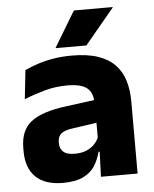

<svg xmlns="http://www.w3.org/2000/svg" viewBox="-51 -730 629 785"><g transform="rotate(-5 263.5 -338.0)"><path d="M332.5 0 337 -123 333.5 -130.5V-284L332.5 -304Q332.5 -345 308.5 -364.5Q284.5 -384 228 -384Q178.5 -384 134 -371.5Q89.5 -359 50 -343L63 -461.5Q86.5 -472.5 115.8 -482.2Q145 -492 180.5 -498Q216 -504 256.5 -504Q321 -504 364.5 -489Q408 -474 434 -446.5Q460 -419 471.5 -380.8Q483 -342.5 483 -296.5V0ZM176 11.5Q102.5 11.5 64.5 -25.5Q26.5 -62.5 26.5 -131V-144.5Q26.5 -217 71.2 -251.8Q116 -286.5 213.5 -299L345.5 -316.5L354.5 -224.5L237.5 -207.5Q202 -203 187.5 -191Q173 -179 173 -155.5V-152Q173 -129.5 187.5 -116.2Q202 -103 234 -103Q262 -103 282.2 -111.5Q302.5 -120 315.5 -133.8Q328.5 -147.5 335 -164.5L356.5 -102.5H331.5Q323.5 -70.5 306.8 -44.5Q290 -18.5 258.5 -3.5Q227 11.5 176 11.5ZM281.5 -687H440.5V-685L320 -540H194V-541.5Z"/></g></svg>

Font: Anek Tamil Medium
Style: Bold
Weight: 700
Version: Version 1.003